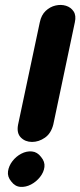

<svg xmlns="http://www.w3.org/2000/svg" viewBox="-20 -723 321 767"><path d="M52 -224Q46 -191 63.5 -173.5Q81 -156 108 -156Q135 -156 159.5 -173Q184 -190 193 -226L279 -634Q285 -661 274 -677.5Q263 -694 243.5 -700Q224 -706 202 -701Q180 -696 162.5 -679.5Q145 -663 139 -634L52 -224ZM144 -96Q129 -116 107.5 -118Q86 -120 65 -109Q44 -98 29.5 -79Q15 -60 12 -38.5Q9 -17 25 2Q40 22 61.5 23.5Q83 25 104 14Q125 3 140 -16Q155 -35 157.5 -56Q160 -77 144 -96Z"/></svg>

Font: Balsamiq Sans
Style: Bold Italic
Weight: 700
Italic angle: -12°
Designer: Michael Angeles
Foundry: Balsamiq SRL
Version: Version 1.020; ttfautohint (v1.8.4.7-5d5b);gftools[0.9.26]